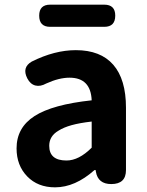

<svg xmlns="http://www.w3.org/2000/svg" viewBox="-20 -789 631 823"><path d="M216 14Q142 14 96.5 -33Q51 -80 51 -153Q51 -242 128 -291.5Q205 -341 373 -359Q369 -456 278 -456Q233 -456 178 -431Q153 -417 131.5 -422.5Q110 -428 97 -453Q73 -500 116 -525Q214 -574 305 -574Q411 -574 465.5 -511.5Q520 -449 520 -327V-245V-163V-60Q520 0 457 0Q400 0 391 -53L390 -60H385Q302 14 216 14ZM265 -101Q318 -101 373 -156V-268Q321 -262 287 -252.5Q253 -243 231 -229Q191 -206 191 -164Q191 -101 265 -101ZM195 -674Q148 -674 148 -722Q148 -769 195 -769H311H427Q474 -769 474 -722Q474 -674 427 -674H311Z"/></svg>

Font: GenSenRounded2 TW B
Style: Regular
Weight: 700
Version: Version 2.000;PS 2;hotconv 16.6.51;makeotf.lib2.5.65220 DEVE